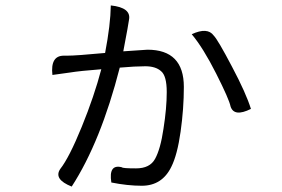

<svg xmlns="http://www.w3.org/2000/svg" viewBox="-20 -636 1040 707"><path d="M388 -616Q464 -608 455 -563Q454 -552 434 -447L523 -453Q657 -453 657 -316Q657 -236 645 -151Q633 -66 611 -22Q577 48 502 48Q450 48 390 36Q379 -33 429 -20Q431 -16 481 -16Q532 -16 551 -51Q571 -87 582 -162Q594 -238 594 -297Q594 -357 573 -374Q553 -392 515 -392Q478 -392 421 -387Q351 -114 244 51Q176 24 202 -14Q235 -56 281 -169Q327 -282 353 -381Q275 -375 238 -369L173 -360Q165 -431 215 -431H228Q260 -431 367 -441Q387 -545 388 -616ZM686 -510Q744 -537 767 -505Q782 -490 834 -391Q886 -293 904 -235Q842 -204 829 -244Q824 -270 776 -365Q728 -460 686 -510Z"/></svg>

Font: Swei Half Moon CJK TC
Style: DemiLight
Weight: 350
Version: Version 2.125